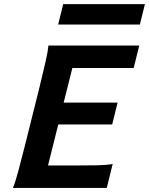

<svg xmlns="http://www.w3.org/2000/svg" viewBox="-20 -931 738 951"><path d="M562.5 -422.9 535.6 -314.5H268.6L217.8 -111.3H343.8Q414.1 -111.3 461.2 -112.3Q508.3 -113.3 538.1 -118.7L508.8 0H43.9Q56.2 -29.3 70.8 -84Q85.4 -138.7 103.5 -210.4L174.8 -495.6Q192.4 -567.4 204.8 -621.8Q217.3 -676.3 219.7 -705.6H669.9L642.1 -594.2H338.4L295.4 -422.9ZM293 -910.6H697.8L672.9 -809.6H268.1Z"/></svg>

Font: Andika New Basic
Style: Bold Italic
Weight: 700
Italic angle: -14°
Designer: Victor Gaultney, Annie Olsen, Pablo Ugerman
Foundry: SIL International
Version: Version 5.500